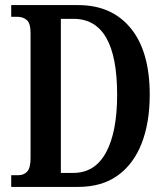

<svg xmlns="http://www.w3.org/2000/svg" viewBox="-20 -734 653 754"><path d="M24 0V-46H52Q74 -46 87 -60.5Q100 -75 100 -113V-604Q100 -642 85.5 -655Q71 -668 48 -668H24V-714H287Q419 -714 493.5 -623Q568 -532 568 -362Q568 -253 536.5 -171.5Q505 -90 442.5 -45Q380 0 287 0ZM268 -55Q353 -55 396.5 -135.5Q440 -216 440 -362Q440 -660 269 -660H219V-55Z"/></svg>

Font: Noto Serif Myanmar ExtraCondensed SemiBold
Style: Regular
Weight: 600
Width: 2
Designer: Ben Mitchell and the Monotype Design Team
Foundry: Monotype Imaging Inc.
Version: Version 2.106; ttfautohint (v1.8.4.7-5d5b)